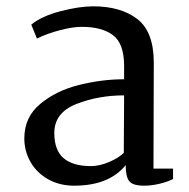

<svg xmlns="http://www.w3.org/2000/svg" viewBox="-20 -576 599 608"><path d="M467 -377 466 -42H528V-9Q510 0 485 6Q460 12 436 12Q401 12 389.5 -2Q378 -16 378 -53Q325 12 215 12Q169 12 133 -8Q97 -28 77 -62.5Q57 -97 57 -138Q57 -205 107.5 -247Q158 -289 230.5 -307Q303 -325 373 -325V-367Q373 -438 338 -464.5Q303 -491 239 -491Q210 -491 170 -480.5Q130 -470 97 -454L79 -498Q112 -525 171.5 -540.5Q231 -556 275 -556Q362 -556 414.5 -516Q467 -476 467 -377ZM152 -155Q152 -100 181.5 -75Q211 -50 268 -50Q295 -50 325.5 -63Q356 -76 372 -92L373 -274Q291 -274 221.5 -246.5Q152 -219 152 -155Z"/></svg>

Font: Martel DemiBold
Style: Regular
Weight: 600
Designer: Dan Reynolds
Foundry: Dan Reynolds
Version: Version 1.001; ttfautohint (v1.1) -l 5 -r 5 -G 72 -x 0 -D la